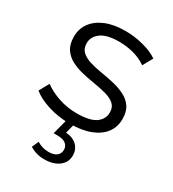

<svg xmlns="http://www.w3.org/2000/svg" viewBox="-182 -629 853 949"><g transform="rotate(30 244.0 -154.5)"><path d="M240.2 4.7Q175 4.7 116.8 -13.9Q58.7 -32.5 26.3 -60.1L57.6 -116.3Q89.6 -91.6 139.6 -74.2Q189.6 -56.8 244.8 -56.8Q319.8 -56.8 353 -80.3Q386.2 -103.8 386.2 -142.9Q386.2 -172 367.7 -188.4Q349.3 -204.8 318.9 -213.4Q288.6 -222.1 252 -228Q215.4 -233.8 178.8 -242.1Q142.2 -250.4 111.9 -265.8Q81.5 -281.1 63.1 -308Q44.6 -334.9 44.6 -379.6Q44.6 -423.1 69 -457.1Q93.4 -491.1 139.8 -510.6Q186.3 -530.2 253.1 -530.2Q304 -530.2 355.2 -516.8Q406.5 -503.5 438.9 -480.6L407.6 -424.4Q373.2 -448.2 333.2 -458.5Q293.2 -468.7 252.6 -468.7Q182.3 -468.7 148.9 -444.2Q115.5 -419.7 115.5 -382.5Q115.5 -351.8 133.9 -334.7Q152.4 -317.6 182.7 -308.1Q213.1 -298.7 249.7 -292.8Q286.3 -287 322.6 -278.7Q359 -270.4 389.4 -255.5Q419.7 -240.7 438.2 -214.5Q456.6 -188.3 456.6 -144.6Q456.6 -99.4 431.1 -65.7Q405.5 -32.1 357.4 -13.7Q309.2 4.7 240.2 4.7ZM220.5 220.4Q196.1 220.4 175.6 214.4Q155 208.5 136.9 196.8L154.1 159.1Q169 168.4 185.5 173.3Q202 178.1 220.1 178.1Q250 178.1 265.9 165.8Q281.9 153.4 281.9 131.2Q281.9 110.8 266.5 98.1Q251.1 85.3 220 85.3H196.6L220.9 -6.1H263.7L248.4 52Q289.8 55.2 312 77.6Q334.2 100 334.2 133.4Q334.2 173.4 302.5 196.9Q270.9 220.4 220.5 220.4Z"/></g></svg>

Font: Montserrat Alternates Thin
Style: Regular
Weight: 100
Designer: Julieta Ulanovsky
Foundry: Julieta Ulanovsky
Version: Version 9.000